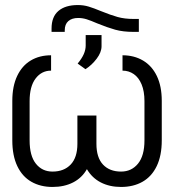

<svg xmlns="http://www.w3.org/2000/svg" viewBox="-20 -739 695 769"><path d="M627.9 -335V-176.8Q627.9 -115.7 607.7 -73.7Q587.4 -31.7 550.8 -11Q514.2 9.8 464.8 9.8Q418.9 9.8 383.8 -8.3Q348.6 -26.4 328.1 -61.5Q308.1 -26.4 272.7 -8.3Q237.3 9.8 190.4 9.8Q142.1 9.8 105.7 -11Q69.3 -31.7 49.3 -73.7Q29.3 -115.7 29.3 -176.8V-335Q29.3 -393.6 48.8 -434.8Q68.4 -476.1 103.3 -496.8Q138.2 -517.6 184.6 -517.6V-456.1Q146.5 -456.1 122.6 -424.6Q98.6 -393.1 98.6 -334V-176.8Q98.6 -114.7 123.8 -83.3Q148.9 -51.8 190.4 -51.8Q236.3 -51.8 263.2 -80.1Q290 -108.4 290 -163.1V-276.4H366.2V-163.1Q366.2 -107.9 392.6 -79.8Q418.9 -51.8 464.8 -51.8Q506.8 -51.8 532.7 -83.5Q558.6 -115.2 558.6 -176.8V-334Q558.6 -373.5 547.1 -401.1Q535.6 -428.7 515.6 -442.4Q495.6 -456.1 470.7 -456.1V-517.6Q517.1 -517.6 552.7 -496.6Q588.4 -475.6 608.2 -434.6Q627.9 -393.6 627.9 -335ZM323.2 -556.6V-598.6H386.7V-553.7Q386.7 -529.8 367.2 -503.9Q347.7 -478 322.3 -461.9L291 -484.4Q307.6 -504.4 315.4 -522Q323.2 -539.6 323.2 -556.6ZM536.1 -663.1V-611.3H514.6Q472.7 -611.3 441.2 -620.1Q409.7 -628.9 369.1 -645.5Q343.3 -656.7 326.7 -661.9Q310.1 -667 293 -667Q268.1 -667 253.7 -654.5Q239.3 -642.1 239.3 -617.2V-611.3H186.5V-625Q186.5 -671.9 214.1 -695.3Q241.7 -718.8 292 -718.8Q314.9 -718.8 335.2 -712.6Q355.5 -706.5 384.8 -694.3Q423.3 -678.7 451.2 -670.9Q479 -663.1 515.6 -663.1Z"/></svg>

Font: Pretendard GOV Light
Style: Regular
Weight: 300
Designer: Base glyphs from Inter by Rasmus Andersson; Hangeul glyphs from Noto Sans CJK(Source Han Sans) by Jang Soo-young and Kan
Foundry: Kil Hyung-jin
Version: Version 1.309